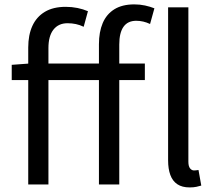

<svg xmlns="http://www.w3.org/2000/svg" viewBox="-20 -829 968 863"><path d="M106.9 0V-615.4Q106.9 -671.6 125.5 -712.5Q144.2 -753.4 181.7 -775.9Q219.2 -798.3 275.4 -798.3Q302.7 -798.3 328.4 -793.1Q354.1 -787.8 375.3 -778.6L356.1 -708.6Q338.8 -717 321.1 -720.8Q303.3 -724.6 283.4 -724.6Q243 -724.6 220.3 -695.9Q197.7 -667.3 197.7 -612.8V0ZM424.7 0V-630Q424.7 -685.2 441.7 -725.3Q458.8 -765.4 494.2 -787.4Q529.6 -809.3 583.6 -809.3Q608.8 -809.3 631.9 -804.3Q655 -799.2 674 -791.6L654.5 -721.2Q624.1 -735.6 592.5 -735.6Q554.3 -735.6 535.2 -708.7Q516.1 -681.7 516.1 -628.9V0ZM32.7 -469V-537.6L111.2 -543.4H631.1V-469ZM832.3 13.4Q798.5 13.4 777.1 -0.9Q755.6 -15.3 745.6 -42.6Q735.6 -69.9 735.6 -108.1V-796H826.7V-102.1Q826.7 -81.5 834.3 -72.2Q841.9 -62.9 851.9 -62.9Q856.2 -62.9 860.4 -63.4Q864.6 -63.9 872.2 -64.9L884.7 5.1Q875 8 862.7 10.7Q850.5 13.4 832.3 13.4Z"/></svg>

Font: Noto Sans JP
Style: Regular
Weight: 100
Designer: Ryoko NISHIZUKA 西塚涼子 (kana, bopomofo & ideographs); Paul D. Hunt (Latin, Greek & Cyrillic); Sandoll Communications 산돌커뮤니
Foundry: Adobe
Version: Version 2.004;hotconv 1.0.118;makeotfexe 2.5.65603